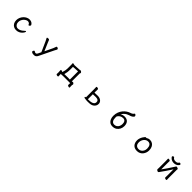

<svg xmlns="http://www.w3.org/2000/svg" viewBox="686 -3089 5628 5628"><g transform="rotate(45 3500.0 -275.5)"><path d="M702 -167Q717 -167 717 -149Q717 -141 702.5 -114.5Q688 -88 658.5 -57.5Q629 -27 583 -4.5Q537 18 475 18Q421 18 375.5 -6.5Q330 -31 302.5 -79Q275 -127 275 -195Q275 -255 298 -307.5Q321 -360 358.5 -400Q396 -440 443.5 -463Q491 -486 535.5 -486Q580 -486 609 -474Q638 -462 655.5 -445.5Q673 -429 681 -414.5Q689 -400 689 -395Q689 -377 672 -360Q655 -343 641 -343Q631 -343 627 -351Q620 -365 613 -378Q607 -389 597 -396Q569 -415 540 -415Q511 -415 478.5 -398Q446 -381 418 -351.5Q390 -322 372.5 -283Q355 -244 355 -197.5Q355 -151 374 -118Q393 -85 420.5 -68.5Q448 -52 475 -52Q517 -52 553 -66.5Q589 -81 620 -104.5Q651 -128 674 -150Q691 -167 702 -167Z M1366 164H1356Q1336 164 1311 160Q1286 156 1262 135Q1255 128 1255 118Q1255 102 1266.5 82.5Q1278 63 1294 63Q1304 63 1311 72Q1323 83 1337 86Q1351 89 1364 89Q1377 89 1391 78Q1405 67 1419 37L1461 -50L1317 -371Q1294 -417 1276 -450Q1273 -455 1273 -458Q1273 -471 1290 -476Q1303 -480 1318 -480Q1358 -480 1364 -463Q1378 -427 1394 -389L1504 -133L1622 -380Q1641 -419 1657 -472Q1661 -485 1679 -485Q1697 -485 1716 -473Q1735 -461 1735 -442Q1735 -434 1731 -427Q1701 -372 1692 -355L1481 79Q1461 122 1434 143Q1407 164 1366 164Z M2247 -93Q2247 -93 2253 -92H2254Q2266 -89 2278 -84.5Q2290 -80 2303 -75L2307 -76Q2324 -125 2333 -176Q2341 -226 2341 -291V-412Q2341 -424 2340 -435Q2337 -454 2337 -462Q2337 -470 2341 -475.5Q2345 -481 2358 -481Q2375 -481 2407 -470Q2407 -469 2408.5 -468.5Q2410 -468 2411 -468L2601 -478Q2616 -479 2628 -482.5Q2640 -486 2653 -486Q2666 -486 2678 -477Q2690 -469 2699 -458Q2708 -447 2708 -437Q2708 -423 2700 -415Q2696 -410 2696 -402V-78Q2706 -79 2716 -82Q2726 -85 2735 -85Q2755 -85 2770.5 -67Q2786 -49 2786 -35Q2786 -27 2781.5 -19.5Q2777 -12 2777 -4Q2777 28 2778 50L2781 89V90Q2781 106 2757 106Q2740 106 2718 96Q2696 86 2696 69V68Q2698 36 2698 -6Q2682 -7 2660 -7H2493Q2441 -7 2397.5 -6Q2354 -5 2313 -1Q2313 45 2316 94Q2316 111 2287 111Q2270 111 2252 104Q2231 95 2231 80V79V78Q2234 53 2234 23Q2234 -22 2229 -72V-74Q2229 -82 2233 -87.5Q2237 -93 2247 -93ZM2390 -73Q2440 -75 2492 -75H2560Q2590 -75 2618 -74V-414L2419 -402V-292Q2419 -227 2411 -173.5Q2403 -120 2390 -73Z M3560 9Q3519 16 3445 16L3395 15Q3332 11 3311 4Q3287 -4 3287 -18Q3287 -28 3295.5 -34.5Q3304 -41 3317 -41H3320V-372Q3320 -399 3318.5 -427.5Q3317 -456 3317 -466Q3317 -482 3342 -482Q3360 -482 3379 -474Q3401 -466 3401 -449L3399 -373V-313Q3462 -317 3532 -317Q3618 -317 3669.5 -274Q3721 -231 3721 -166Q3721 -121 3700 -84Q3679 -47 3642 -22.5Q3605 2 3560 9ZM3399 -246V-41L3419 -40Q3455 -40 3494 -44Q3533 -48 3566 -60Q3599 -72 3619.5 -96Q3640 -120 3640 -158.5Q3640 -197 3622 -216Q3604 -235 3576.5 -242.5Q3549 -250 3522 -250Q3450 -250 3399 -246Z M4729 -661Q4729 -650 4722 -639Q4700 -612 4667.5 -594Q4635 -576 4583 -562Q4553 -554 4515 -533Q4478 -513 4441 -475Q4412 -445 4390 -403Q4421 -426 4451 -434Q4491 -444 4524 -444Q4616 -444 4665 -390Q4714 -336 4714 -239Q4714 -172 4685 -113Q4656 -54 4601.5 -18.5Q4547 17 4470 17Q4401 17 4356.5 -16Q4312 -49 4290.5 -103.5Q4269 -158 4269 -222Q4269 -308 4295 -377.5Q4321 -447 4364 -499Q4407 -552 4458.5 -586.5Q4510 -621 4561 -637Q4636 -659 4664 -706Q4668 -715 4680 -715Q4695 -715 4712 -698Q4729 -681 4729 -661ZM4352 -281Q4349 -249 4349 -228Q4349 -149 4380 -103.5Q4411 -58 4471 -58Q4519 -58 4555 -82Q4591 -106 4611.5 -148.5Q4632 -191 4632 -245Q4632 -312 4604 -346Q4576 -380 4525 -380Q4501 -380 4471 -373Q4441 -366 4411 -345Q4381 -324 4352 -281Z M5531 -486Q5590 -486 5635.5 -457Q5681 -428 5706 -374Q5731 -320 5731 -245Q5731 -197 5715 -151Q5699 -105 5668 -66.5Q5637 -28 5591 -5Q5545 18 5486 18Q5383 18 5326 -43Q5269 -104 5269 -208Q5269 -252 5283.5 -295Q5298 -338 5319 -373.5Q5340 -409 5361 -432Q5382 -455 5396 -455Q5406 -455 5414 -448Q5433 -461 5460.5 -473.5Q5488 -486 5531 -486ZM5486 -55Q5533 -55 5570 -79.5Q5607 -104 5629.5 -147.5Q5652 -191 5652 -245Q5652 -323 5621 -368.5Q5590 -414 5525 -414Q5487 -414 5454.5 -396.5Q5422 -379 5398 -348.5Q5374 -318 5361 -282Q5348 -246 5348 -209Q5348 -132 5384 -93.5Q5420 -55 5486 -55Z M6671 -594Q6671 -588 6661 -572.5Q6651 -557 6630 -539.5Q6609 -522 6577 -509Q6545 -496 6501 -496Q6457 -496 6425 -509Q6393 -522 6372 -539.5Q6351 -557 6339.5 -572.5Q6328 -588 6328 -595Q6328 -609 6342.5 -620Q6357 -631 6372.5 -631Q6388 -631 6395 -618Q6410 -592 6437 -579.5Q6464 -567 6500.5 -567Q6537 -567 6562.5 -578Q6588 -589 6605 -618Q6613 -631 6628 -631Q6643 -631 6657 -620Q6671 -609 6671 -594ZM6618 -470Q6624 -483 6641 -483Q6652 -483 6667 -478.5Q6682 -474 6695.5 -466Q6709 -458 6709 -447Q6709 -436 6707 -429.5Q6705 -423 6705 -411V-109Q6705 -85 6706.5 -51.5Q6708 -18 6708 -6Q6708 10 6683 10Q6666 10 6647 2Q6625 -7 6625 -24Q6625 -32 6626 -68.5Q6627 -105 6627 -112V-362Q6567 -268 6503.5 -175.5Q6440 -83 6414.5 -49Q6389 -15 6382 -2Q6372 13 6356 13Q6335 13 6314 -2Q6292 -18 6292 -34V-36Q6295 -75 6295 -90V-361Q6295 -390 6293.5 -422.5Q6292 -455 6292 -465Q6292 -481 6317 -481Q6334 -481 6353 -473Q6375 -464 6375 -447Q6375 -440 6374 -405Q6373 -370 6373 -358V-106Q6473 -239 6608 -453Q6613 -461 6618 -470Z"/></g></svg>

Font: Moon Stars Kai
Style: Bold
Weight: 700
Designer: GuiWonder
Version: Version 1.101